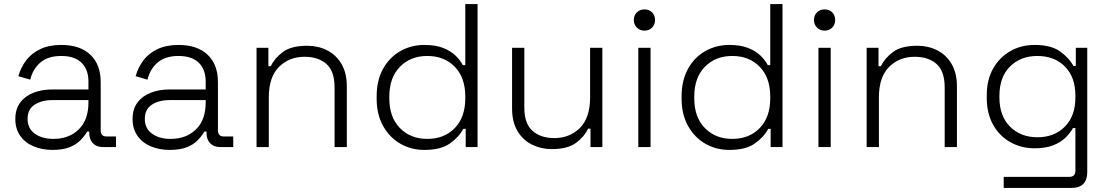

<svg xmlns="http://www.w3.org/2000/svg" viewBox="-20 -720 5431 940"><path d="M237 14Q186 14 144.5 -3.5Q103 -21 79 -55Q55 -89 55 -137Q55 -186 79 -218Q103 -250 144 -266Q185 -282 235 -282H413V-321Q413 -380 379 -413Q345 -446 280 -446Q216 -446 178.5 -414.5Q141 -383 128 -330L70 -347Q82 -390 108 -424.5Q134 -459 177 -479.5Q220 -500 280 -500Q372 -500 422.5 -452Q473 -404 473 -318V-82Q473 -52 501 -52H548V0H484Q453 0 435 -18.5Q417 -37 417 -69V-76H407Q394 -54 373.5 -33Q353 -12 320 1Q287 14 237 14ZM241 -40Q318 -40 365.5 -86.5Q413 -133 413 -218V-230H236Q184 -230 149.5 -207.5Q115 -185 115 -138Q115 -91 150.5 -65.5Q186 -40 241 -40Z M811 14Q760 14 718.5 -3.5Q677 -21 653 -55Q629 -89 629 -137Q629 -186 653 -218Q677 -250 718 -266Q759 -282 809 -282H987V-321Q987 -380 953 -413Q919 -446 854 -446Q790 -446 752.5 -414.5Q715 -383 702 -330L644 -347Q656 -390 682 -424.5Q708 -459 751 -479.5Q794 -500 854 -500Q946 -500 996.5 -452Q1047 -404 1047 -318V-82Q1047 -52 1075 -52H1122V0H1058Q1027 0 1009 -18.5Q991 -37 991 -69V-76H981Q968 -54 947.5 -33Q927 -12 894 1Q861 14 811 14ZM815 -40Q892 -40 939.5 -86.5Q987 -133 987 -218V-230H810Q758 -230 723.5 -207.5Q689 -185 689 -138Q689 -91 724.5 -65.5Q760 -40 815 -40Z M1296 0H1236V-486H1294V-396H1306Q1324 -435 1365 -465.5Q1406 -496 1484 -496Q1537 -496 1581 -474Q1625 -452 1651.5 -407.5Q1678 -363 1678 -296V0H1618V-292Q1618 -372 1578 -407Q1538 -442 1471 -442Q1396 -442 1346 -392.5Q1296 -343 1296 -243Z M2058 14Q1993 14 1940 -16.5Q1887 -47 1855.5 -103.5Q1824 -160 1824 -237V-249Q1824 -326 1855 -382.5Q1886 -439 1939.5 -469.5Q1993 -500 2058 -500Q2112 -500 2149 -485.5Q2186 -471 2209.5 -448.5Q2233 -426 2246 -401H2258V-700H2318V0H2260V-89H2248Q2227 -49 2182.5 -17.5Q2138 14 2058 14ZM2072 -40Q2155 -40 2206.5 -93Q2258 -146 2258 -239V-247Q2258 -340 2206.5 -393Q2155 -446 2072 -446Q1990 -446 1938 -393Q1886 -340 1886 -247V-239Q1886 -146 1938 -93Q1990 -40 2072 -40Z M2681 10Q2629 10 2584.5 -12Q2540 -34 2513.5 -78.5Q2487 -123 2487 -190V-486H2547V-194Q2547 -115 2587 -79.5Q2627 -44 2694 -44Q2769 -44 2819 -93.5Q2869 -143 2869 -243V-486H2929V0H2871V-90H2859Q2841 -51 2800 -20.5Q2759 10 2681 10Z M3165 0H3105V-486H3165ZM3135 -570Q3113 -570 3098 -585Q3083 -600 3083 -622Q3083 -645 3098 -659.5Q3113 -674 3135 -674Q3158 -674 3172.5 -659.5Q3187 -645 3187 -622Q3187 -600 3172.5 -585Q3158 -570 3135 -570Z M3551 14Q3486 14 3433 -16.5Q3380 -47 3348.5 -103.5Q3317 -160 3317 -237V-249Q3317 -326 3348 -382.5Q3379 -439 3432.5 -469.5Q3486 -500 3551 -500Q3605 -500 3642 -485.5Q3679 -471 3702.5 -448.5Q3726 -426 3739 -401H3751V-700H3811V0H3753V-89H3741Q3720 -49 3675.5 -17.5Q3631 14 3551 14ZM3565 -40Q3648 -40 3699.5 -93Q3751 -146 3751 -239V-247Q3751 -340 3699.5 -393Q3648 -446 3565 -446Q3483 -446 3431 -393Q3379 -340 3379 -247V-239Q3379 -146 3431 -93Q3483 -40 3565 -40Z M4047 0H3987V-486H4047ZM4017 -570Q3995 -570 3980 -585Q3965 -600 3965 -622Q3965 -645 3980 -659.5Q3995 -674 4017 -674Q4040 -674 4054.5 -659.5Q4069 -645 4069 -622Q4069 -600 4054.5 -585Q4040 -570 4017 -570Z M4283 0H4223V-486H4281V-396H4293Q4311 -435 4352 -465.5Q4393 -496 4471 -496Q4524 -496 4568 -474Q4612 -452 4638.5 -407.5Q4665 -363 4665 -296V0H4605V-292Q4605 -372 4565 -407Q4525 -442 4458 -442Q4383 -442 4333 -392.5Q4283 -343 4283 -243Z M4811 -241V-253Q4811 -330 4842.5 -385Q4874 -440 4927 -470Q4980 -500 5045 -500Q5125 -500 5169.5 -468.5Q5214 -437 5235 -397H5247V-486H5303V124Q5303 160 5284 180Q5265 200 5226 200H4894V146H5214Q5245 146 5245 116V-93H5233Q5220 -69 5196.5 -46Q5173 -23 5136 -8.5Q5099 6 5045 6Q4980 6 4926.5 -24Q4873 -54 4842 -109.5Q4811 -165 4811 -241ZM5059 -48Q5142 -48 5193.5 -100Q5245 -152 5245 -243V-251Q5245 -343 5193.5 -394.5Q5142 -446 5059 -446Q4977 -446 4925 -394.5Q4873 -343 4873 -251V-243Q4873 -152 4925 -100Q4977 -48 5059 -48Z"/></svg>

Font: Space Grotesk Variable Light
Style: Regular
Weight: 300
Designer: Florian Karsten
Foundry: Florian Karsten
Version: Version 2.000